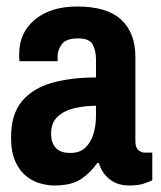

<svg xmlns="http://www.w3.org/2000/svg" viewBox="-20 -558 496 590"><path d="M146 12Q128 12 105 6Q82 0 61.5 -16Q41 -32 27.5 -61Q14 -90 14 -136Q14 -207 47.5 -247Q81 -287 140 -303.5Q199 -320 275 -320V-375Q275 -402 265 -421Q255 -440 220 -440Q183 -440 170 -422Q157 -404 157 -385V-370H40Q39 -375 39 -380Q39 -385 39 -392Q39 -458 87.5 -498Q136 -538 217 -538Q309 -538 352.5 -497.5Q396 -457 396 -383V-124Q396 -105 405 -97Q414 -89 424 -89H448V-4Q438 1 421 6.5Q404 12 377 12Q341 12 317 -7Q293 -26 284 -57H279Q257 -26 228 -7Q199 12 146 12ZM196 -88Q225 -88 242 -104Q259 -120 267 -146Q275 -172 275 -203V-233Q240 -233 208.5 -225.5Q177 -218 157 -199.5Q137 -181 137 -147Q137 -120 151 -104Q165 -88 196 -88Z"/></svg>

Font: Archivo Narrow
Style: Bold
Weight: 700
Designer: Hector Gatti
Foundry: Omnibus-Type
Version: Version 3.002